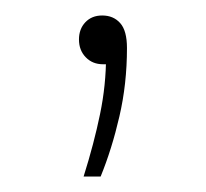

<svg xmlns="http://www.w3.org/2000/svg" viewBox="-20 -78 266 248"><path d="M88 150Q101.5 107 109.2 69.5Q117 32 117 -6L119 5H113Q99.5 5 90.8 -4Q82 -13 82 -27Q82 -40.5 90.2 -49.2Q98.5 -58 112 -58Q126.5 -58 135.2 -48.2Q144 -38.5 144 -16Q144 30.5 134.2 72.5Q124.5 114.5 110 150Z"/></svg>

Font: Encode Sans SC Expanded Thin
Style: Regular
Weight: 250
Width: 7
Designer: Multiple Designers
Foundry: Impallari Type
Version: Version 3.002